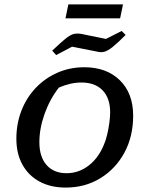

<svg xmlns="http://www.w3.org/2000/svg" viewBox="-20 -839 669 868"><path d="M277 9Q209 9 159 -18Q109 -45 81.5 -94.5Q54 -144 54 -212Q54 -280 77 -339Q100 -398 142 -442Q184 -486 240 -510.5Q296 -535 361 -535Q462 -535 522 -476Q582 -417 582 -316Q582 -222 542.5 -149Q503 -76 434 -33.5Q365 9 277 9ZM281 -56Q335 -56 379.5 -89.5Q424 -123 449 -183Q458 -203 464.5 -230.5Q471 -258 474.5 -285Q478 -312 478 -331Q478 -395 444 -430.5Q410 -466 348 -466Q299 -466 246 -443Q205 -390 181.5 -324Q158 -258 158 -196Q158 -130 190.5 -93Q223 -56 281 -56ZM276 -756 289 -819H536L523 -756ZM234 -590 216 -610Q254 -646 275.5 -663.5Q297 -681 312 -685Q327 -689 346 -686L459 -663L530 -699L548 -681Q510 -643 488.5 -626Q467 -609 451.5 -605Q436 -601 417 -606L306 -628Z"/></svg>

Font: Piazzolla SC Medium
Style: Italic
Weight: 500
Italic angle: -11.3°
Designer: Juan Pablo del Peral
Foundry: Huerta Tipografica
Version: Version 1.330